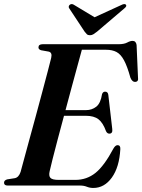

<svg xmlns="http://www.w3.org/2000/svg" viewBox="-23 -919 704 951"><path d="M372.5 0H15Q-3 0 -3 -14Q-3 -26 12.5 -30.5L50.5 -36.5Q70 -40.5 79 -67.5Q84 -86 95.5 -128.5Q107 -171 122.5 -227.8Q138 -284.5 154.8 -346Q171.5 -407.5 186.8 -465Q202 -522.5 213.8 -566.8Q225.5 -611 230.5 -632Q237 -659.5 217.5 -663.5L181 -670Q167.5 -674 167.5 -684Q167.5 -700 188.5 -700H564Q591.5 -700 606.8 -708.2Q622 -716.5 633.5 -716.5Q650.5 -716.5 653.5 -696.5L660.5 -536Q664 -515 648 -513.5Q632 -512 623 -534Q607.5 -590.5 591.2 -620.5Q575 -650.5 554 -661.5Q533 -672.5 503 -672.5H382.5Q375.5 -647.5 362.8 -600.5Q350 -553.5 334 -494.5Q318 -435.5 301.5 -373.5H403Q432 -373.5 453.8 -390.5Q475.5 -407.5 482.5 -453Q487 -465 497.5 -465Q511.5 -465 513.5 -449L533 -280Q536 -258 519.5 -257Q508 -256.5 502 -269.5Q487 -311 464.8 -328.2Q442.5 -345.5 402 -345.5H294Q277.5 -284.5 262.8 -228.8Q248 -173 237.5 -131.2Q227 -89.5 223 -71Q217.5 -48 226.8 -38Q236 -28 267.5 -28H350.5Q406.5 -28 449.8 -62.5Q493 -97 539 -183.5Q548.5 -200 559.5 -200Q574 -200 573 -180.5Q568 -91 531 -39.5Q494 12 439 12Q422 12 407.2 6Q392.5 0 372.5 0ZM458 -762.5Q447.5 -754.5 439.8 -749.5Q432 -744.5 422.5 -744.5Q412.5 -744.5 407.2 -749.5Q402 -754.5 396 -762.5L320 -877.5Q316 -883 317.8 -888.2Q319.5 -893.5 323.5 -896Q333 -902.5 345 -894L445.5 -833.5L577.5 -894Q594 -902.5 600.5 -896Q607 -888.5 593 -877.5Z"/></svg>

Font: Fraunces 72pt SemiBold
Style: Italic
Weight: 600
Italic angle: -16°
Version: Version 1.000;[b76b70a41]